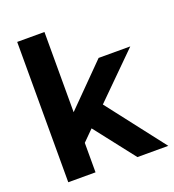

<svg xmlns="http://www.w3.org/2000/svg" viewBox="-129 -800 814 900"><g transform="rotate(-20 278.5 -350.0)"><path d="M403 0 247 -200 194 -147V0H58V-700H194V-300L391 -499H549L335 -287L557 0Z"/></g></svg>

Font: Bai Jamjuree
Style: Bold
Weight: 700
Designer: Katatrad Aksorn Co.,Ltd.
Foundry: Cadson Demak Co.,Ltd.
Version: Version 1.000; ttfautohint (v1.6)